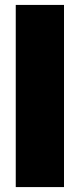

<svg xmlns="http://www.w3.org/2000/svg" viewBox="-20 -760 324 780"><path d="M44 0V-740H240V0Z"/></svg>

Font: Encode Sans Condensed Black
Style: Regular
Weight: 900
Width: 3
Designer: Multiple Designers
Foundry: Impallari Type
Version: Version 2.000